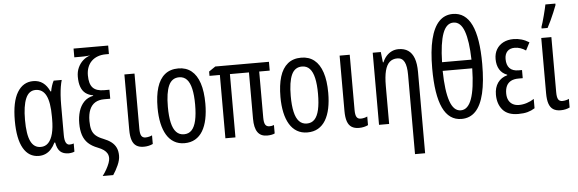

<svg xmlns="http://www.w3.org/2000/svg" viewBox="-58 -982 4278 1422"><g transform="rotate(-5 2081.0 -271.0)"><path d="M218.3 -55.2Q252.4 -55.2 274.9 -78.6Q297.4 -102.1 308.6 -146Q319.8 -189.9 319.8 -252V-272.9Q319.8 -378.4 294.4 -428.7Q269 -479 216.3 -479Q166 -479 142.6 -423.8Q119.1 -368.7 119.1 -265.1Q119.1 -156.2 143.6 -105.7Q168 -55.2 218.3 -55.2ZM198.7 9.8Q124 9.8 83.7 -60.1Q43.5 -129.9 43.5 -266.1Q43.5 -405.8 86.2 -475.8Q128.9 -545.9 204.1 -545.9Q246.1 -545.9 276.1 -523.9Q306.2 -502 325.7 -458.5H330.6Q334 -478.5 340.8 -499.8Q347.7 -521 356 -536.1H416Q409.7 -515.1 405 -487.1Q400.4 -459 397.9 -424.8Q395.5 -390.6 395.5 -351.1V-128.4Q395.5 -90.3 405 -72.3Q414.6 -54.2 432.6 -54.2Q440.9 -54.2 448.7 -55.7Q456.5 -57.1 463.4 -59.6V1Q459.5 3.4 452.1 5.4Q444.8 7.3 436.5 8.5Q428.2 9.8 420.9 9.8Q379.9 9.8 357.7 -10.7Q335.4 -31.2 327.1 -78.6H321.3Q308.6 -51.3 290.5 -31.2Q272.5 -11.2 249.3 -0.7Q226.1 9.8 198.7 9.8Z M517.1 -203.6Q517.1 -252 529.5 -293Q542 -334 568.6 -362.1Q595.2 -390.1 637.7 -398.9V-402.3Q604 -408.2 581.5 -425.5Q559.1 -442.9 547.9 -473.4Q536.6 -503.9 536.6 -549.3Q536.6 -586.4 550.5 -616.9Q564.5 -647.5 588.4 -668.7Q612.3 -689.9 641.6 -698.7Q628.4 -697.3 616.7 -696.3Q605 -695.3 594 -695.1Q583 -694.8 571.3 -694.8H523.4V-759.8H780.8V-696.8H757.3Q724.6 -696.8 697.8 -687Q670.9 -677.2 651.6 -658.4Q632.3 -639.6 622.1 -613Q611.8 -586.4 611.8 -553.2Q611.8 -489.3 637.9 -461.2Q664.1 -433.1 721.7 -433.1H761.7V-366.2H716.3Q677.2 -366.2 649.9 -349.9Q622.6 -333.5 608.2 -299.8Q593.8 -266.1 593.8 -213.9Q593.8 -175.3 601.8 -149.2Q609.9 -123 629.9 -105.5Q649.9 -87.9 684.6 -74.7Q719.7 -61 743.2 -43Q766.6 -24.9 778.3 0Q790 24.9 790 59.1Q790 91.8 772.7 130.1Q755.4 168.5 734.4 199.2H656.2Q673.8 175.8 687 152.1Q700.2 128.4 707.8 107.4Q715.3 86.4 715.3 71.8Q715.3 51.8 707 36.6Q698.7 21.5 681.9 9.3Q665 -2.9 638.2 -13.2Q594.7 -29.8 568.1 -54.9Q541.5 -80.1 529.3 -116.9Q517.1 -153.8 517.1 -203.6Z M957 -536.1V-126Q957 -88.4 966.6 -73Q976.1 -57.6 997.1 -57.6Q1010.3 -57.6 1024.9 -61.3Q1039.6 -64.9 1046.4 -69.3V-4.9Q1032.2 2 1014.9 5.9Q997.6 9.8 978.5 9.8Q945.3 9.8 923.8 -3.9Q902.3 -17.6 892.1 -47.1Q881.8 -76.7 881.8 -124.5V-536.1Z M1460.4 -268.6Q1460.4 -205.1 1449.7 -153.8Q1439 -102.5 1417 -65.9Q1395 -29.3 1361.3 -9.8Q1327.6 9.8 1281.7 9.8Q1237.8 9.8 1204.6 -9.8Q1171.4 -29.3 1149.4 -65.7Q1127.4 -102.1 1116.2 -153.6Q1105 -205.1 1105 -268.6Q1105 -357.4 1124 -419.2Q1143.1 -481 1182.6 -513.4Q1222.2 -545.9 1283.2 -545.9Q1340.3 -545.9 1379.9 -514.4Q1419.4 -482.9 1439.9 -421.1Q1460.4 -359.4 1460.4 -268.6ZM1181.6 -268.6Q1181.6 -198.7 1192.4 -151.4Q1203.1 -104 1225.8 -80.1Q1248.5 -56.2 1283.7 -56.2Q1318.4 -56.2 1340.6 -79.6Q1362.8 -103 1373.5 -150.1Q1384.3 -197.3 1384.3 -268.6Q1384.3 -338.4 1373.5 -385.5Q1362.8 -432.6 1340.6 -456.3Q1318.4 -480 1283.2 -480Q1229.5 -480 1205.6 -427Q1181.6 -374 1181.6 -268.6Z M1918.5 -60.1Q1926.8 -60.1 1935.8 -61.5Q1944.8 -63 1952.6 -66.4V-3.9Q1943.8 1 1928.5 3.9Q1913.1 6.8 1895.5 6.8Q1848.1 6.8 1825.2 -26.1Q1802.2 -59.1 1802.2 -126.5V-470.7H1660.6V0H1585.9V-470.7H1508.8V-502.9L1557.6 -536.1H1956.5V-470.7H1878.4V-127.9Q1878.4 -91.3 1887.9 -75.7Q1897.5 -60.1 1918.5 -60.1Z M2374 -268.6Q2374 -205.1 2363.3 -153.8Q2352.5 -102.5 2330.6 -65.9Q2308.6 -29.3 2274.9 -9.8Q2241.2 9.8 2195.3 9.8Q2151.4 9.8 2118.2 -9.8Q2085 -29.3 2063 -65.7Q2041 -102.1 2029.8 -153.6Q2018.6 -205.1 2018.6 -268.6Q2018.6 -357.4 2037.6 -419.2Q2056.6 -481 2096.2 -513.4Q2135.7 -545.9 2196.8 -545.9Q2253.9 -545.9 2293.5 -514.4Q2333 -482.9 2353.5 -421.1Q2374 -359.4 2374 -268.6ZM2095.2 -268.6Q2095.2 -198.7 2106 -151.4Q2116.7 -104 2139.4 -80.1Q2162.1 -56.2 2197.3 -56.2Q2231.9 -56.2 2254.2 -79.6Q2276.4 -103 2287.1 -150.1Q2297.9 -197.3 2297.9 -268.6Q2297.9 -338.4 2287.1 -385.5Q2276.4 -432.6 2254.2 -456.3Q2231.9 -480 2196.8 -480Q2143.1 -480 2119.1 -427Q2095.2 -374 2095.2 -268.6Z M2557.1 -536.1V-126Q2557.1 -88.4 2566.7 -73Q2576.2 -57.6 2597.2 -57.6Q2610.4 -57.6 2625 -61.3Q2639.6 -64.9 2646.5 -69.3V-4.9Q2632.3 2 2615 5.9Q2597.7 9.8 2578.6 9.8Q2545.4 9.8 2523.9 -3.9Q2502.4 -17.6 2492.2 -47.1Q2481.9 -76.7 2481.9 -124.5V-536.1Z M2920.9 -545.9Q2962.9 -545.9 2991.7 -526.4Q3020.5 -506.8 3035.2 -466.8Q3049.8 -426.8 3049.8 -365.2V239.3H2974.6V-350.1Q2974.6 -415 2958 -446.8Q2941.4 -478.5 2905.3 -478.5Q2870.6 -478.5 2847.9 -458.3Q2825.2 -438 2814.2 -394.8Q2803.2 -351.6 2803.2 -282.7V0H2728V-536.1H2788.1L2796.9 -458.5H2801.3Q2812.5 -485.4 2830.1 -504.9Q2847.7 -524.4 2870.6 -535.2Q2893.6 -545.9 2920.9 -545.9Z M3528.8 -383.3Q3528.8 -252 3508.1 -164.6Q3487.3 -77.1 3445.8 -33.7Q3404.3 9.8 3341.3 9.8Q3248.5 9.8 3202.6 -87.6Q3156.7 -185.1 3156.7 -382.3Q3156.7 -511.7 3178 -597.9Q3199.2 -684.1 3240.7 -727.3Q3282.2 -770.5 3343.3 -770.5Q3436.5 -770.5 3482.7 -674.1Q3528.8 -577.6 3528.8 -383.3ZM3341.3 -54.2Q3394.5 -54.2 3421.9 -129.9Q3449.2 -205.6 3452.1 -356.9H3232.4Q3234.9 -207 3261.5 -130.6Q3288.1 -54.2 3341.3 -54.2ZM3342.3 -706.5Q3289.6 -706.5 3263.2 -634.8Q3236.8 -563 3233.4 -421.4H3452.1Q3448.7 -561 3422.4 -633.8Q3396 -706.5 3342.3 -706.5Z M3818.4 -312V-251.5H3787.1Q3752.9 -251.5 3730.7 -239.7Q3708.5 -228 3697.5 -205.3Q3686.5 -182.6 3686.5 -149.9Q3686.5 -119.1 3697.5 -98.4Q3708.5 -77.6 3728.3 -66.9Q3748 -56.2 3773.9 -56.2Q3802.7 -56.2 3832.5 -65.7Q3862.3 -75.2 3886.2 -91.3V-22Q3860.8 -5.9 3832 2Q3803.2 9.8 3762.7 9.8Q3684.6 9.8 3647.2 -33.9Q3609.9 -77.6 3609.9 -147Q3609.9 -199.7 3635 -235.4Q3660.2 -271 3706.1 -283.2V-287.1Q3668 -301.3 3649.2 -333Q3630.4 -364.7 3630.4 -409.7Q3630.4 -451.2 3648.4 -481.7Q3666.5 -512.2 3699 -529.1Q3731.4 -545.9 3774.9 -545.9Q3805.2 -545.9 3834 -537.6Q3862.8 -529.3 3891.1 -511.7L3860.8 -453.6Q3841.8 -466.8 3820.6 -473.9Q3799.3 -481 3778.8 -481Q3742.2 -481 3723.1 -460.2Q3704.1 -439.5 3704.1 -403.8Q3704.1 -358.9 3726.3 -335.4Q3748.5 -312 3793 -312Z M4056.2 -536.1V-126Q4056.2 -88.4 4065.7 -73Q4075.2 -57.6 4096.2 -57.6Q4109.4 -57.6 4124 -61.3Q4138.7 -64.9 4145.5 -69.3V-4.9Q4131.3 2 4114 5.9Q4096.7 9.8 4077.6 9.8Q4044.4 9.8 4022.9 -3.9Q4001.5 -17.6 3991.2 -47.1Q3981 -76.7 3981 -124.5V-536.1ZM3989.7 -606V-617.7Q3994.1 -629.4 4000.7 -651.6Q4007.3 -673.8 4013.9 -699.5Q4020.5 -725.1 4025.9 -747.3Q4031.2 -769.5 4033.2 -780.8H4107.4V-770Q4098.1 -745.6 4086.2 -716.8Q4074.2 -688 4060.8 -659.2Q4047.4 -630.4 4034.2 -606Z"/></g></svg>

Font: Open Sans Condensed
Style: Regular
Weight: 400
Width: 3
Designer: Monotype Design Team
Foundry: Monotype Imaging Inc.
Version: Version 3.000